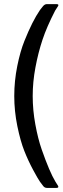

<svg xmlns="http://www.w3.org/2000/svg" viewBox="-20 -755 306 940"><path d="M175.8 -706.1C150.7 -669.6 125.3 -619.1 99.6 -554.7C85.9 -520.8 74.2 -479.7 64.5 -431.4C54.7 -383.1 49.8 -334.2 49.8 -284.9C49.8 -235.6 54.9 -186.4 64.9 -137.5C75 -88.5 86.4 -47.9 99.1 -15.9C111.8 16.2 126.1 47 142.1 76.7C158 106.3 169.2 125.6 175.5 134.5C181.9 143.5 187.4 150.8 192.1 156.5C196.9 162.2 202.8 165 210 165H255.9C265 165 267.7 161.6 264.2 154.8L251 133.8C232.1 102.5 209.8 50.1 184.1 -23.4C172 -57.9 161.7 -98.6 153.1 -145.5C144.4 -192.4 140.1 -238.9 140.1 -284.9C140.1 -331 144.6 -377.8 153.6 -425.5C162.5 -473.2 174 -518.1 188 -560.3C202 -602.5 222.7 -650.1 250 -703.1L264.2 -725.1C268.1 -731.6 265.3 -734.9 255.9 -734.9H210C202.8 -734.9 196.5 -731.6 190.9 -725.1Z"/></svg>

Font: Numans
Style: Regular
Weight: 400
Designer: Jovanny Lemonad
Foundry: Jovanny Lemonad
Version: Version 001.001